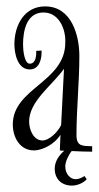

<svg xmlns="http://www.w3.org/2000/svg" viewBox="-20 -542 308 600"><path d="M244 8C237 13 226 18 216 18C200 18 184 2 184 -22C184 -36 193 -56 204 -70C225 -69 246 -68 268 -68V-85C238 -86 219 -84 219 -120C219 -203 228 -285 228 -367C228 -431 204 -522 121 -522C55 -522 25 -462 25 -404C25 -374 35 -325 73 -325C101 -325 111 -354 110 -384L93 -383C94 -369 92 -343 73 -343C56 -343 52 -385 52 -403C52 -448 64 -503 116 -503C165 -503 186 -450 184 -409C184 -285 20 -267 20 -153C20 -113 42 -72 86 -72C115 -72 153 -94 169 -121L167 -72C171 -71 176 -71 181 -71C163 -56 151 -36 151 -15C151 18 173 38 205 38C221 38 241 30 251 18ZM113 -103C84 -103 71 -138 71 -162C71 -226 143 -275 180 -327L171 -151C157 -124 131 -103 113 -103Z"/></svg>

Font: Bigelow Rules
Style: Regular
Weight: 400
Designer: Astigmatic (AOETI)
Foundry: Astigmatic (AOETI)
Version: Version 1.000